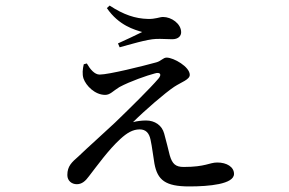

<svg xmlns="http://www.w3.org/2000/svg" viewBox="-20 -619 1040 690"><path d="M292 -391 281 -388C277 -371 275 -353 280 -337C289 -311 321 -278 358 -278C376 -278 386 -292 409 -306C448 -327 509 -348 536 -355C555 -361 563 -352 549 -336C519 -301 449 -232 393 -178C356 -143 293 -87 262 -57C238 -36 222 -22 222 10C222 31 238 43 256 43C274 43 287 32 300 14C328 -22 370 -81 413 -120C436 -141 457 -154 482 -154C504 -154 516 -141 521 -117C527 -90 530 -59 535 -31C546 28 574 51 660 51C731 51 821 43 821 6C821 -19 795 -35 761 -35C732 -35 719 -19 640 -19C611 -19 599 -30 590 -61C585 -81 577 -114 570 -139C562 -169 536 -186 505 -186C491 -186 472 -184 458 -180C500 -222 573 -285 606 -307C632 -324 662 -333 662 -350C662 -379 604 -412 579 -412C566 -412 560 -400 542 -395C495 -382 371 -351 338 -351C320 -351 304 -370 292 -391ZM364 -590C407 -527 464 -512 491 -504C469 -493 435 -477 404 -463L410 -449C443 -458 509 -478 540 -479C560 -480 577 -478 599 -478C621 -478 631 -490 631 -503C631 -534 596 -558 566 -558C553 -558 539 -550 511 -551C467 -552 424 -566 374 -599Z"/></svg>

Font: Noto Serif JP Medium
Style: Regular
Weight: 500
Designer: Ryoko NISHIZUKA 西塚涼子 (kana & ideographs); Frank Grießhammer (Latin, Greek & Cyrillic); Wenlong ZHANG 张文龙 (bopomofo); San
Foundry: Adobe
Version: Version 2.001;hotconv 1.1.0;makeotfexe 2.6.0